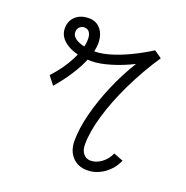

<svg xmlns="http://www.w3.org/2000/svg" viewBox="-118 -741 836 864"><g transform="rotate(20 300.0 -309.0)"><path d="M116 -291 85 -331Q133 -382 162.5 -440Q192 -498 192 -541Q192 -561 184 -573.5Q176 -586 159 -586Q146 -586 136.5 -577Q127 -568 127 -553Q127 -529 158 -514.5Q189 -500 240 -500Q270 -500 311.5 -512Q353 -524 400 -546.5Q447 -569 493 -598L529 -573Q473 -489 430.5 -401Q388 -313 364.5 -233Q341 -153 341 -92Q341 -65 354 -48.5Q367 -32 389 -32Q416 -32 441 -50.5Q466 -69 479 -99L525 -81Q513 -53 492 -31.5Q471 -10 444.5 2Q418 14 389 14Q345 14 318 -15Q291 -44 291 -92Q291 -150 309 -221Q327 -292 359 -367.5Q391 -443 433 -511Q384 -486 331 -470Q278 -454 240 -454Q167 -454 122 -481.5Q77 -509 77 -553Q77 -588 101 -610Q125 -632 165 -632Q200 -632 221 -606.5Q242 -581 242 -539Q242 -508 226.5 -466.5Q211 -425 182.5 -380Q154 -335 116 -291Z"/></g></svg>

Font: Victor Mono Thin
Style: Italic
Weight: 100
Italic angle: -12°
Monospace: yes
Designer: Rune Bjørnerås
Version: Version 1.561;gftools[0.9.30]